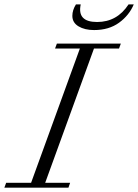

<svg xmlns="http://www.w3.org/2000/svg" viewBox="-68 -864 636 884"><path d="M365.2 -725.6Q321.8 -725.6 293.5 -742.7Q265.1 -759.8 265.1 -791Q265.1 -817.4 281.7 -843.8H303.7Q286.1 -762.7 378.9 -762.7Q471.2 -762.7 523.9 -843.8H547.9Q526.9 -793.5 480.2 -759.5Q433.6 -725.6 365.2 -725.6ZM-47.9 0 -39.6 -22.5H75.2L299.8 -640.6H185.5L193.8 -663.1H488.3L480 -640.6H364.7L140.1 -22.5H254.9L247.1 0Z"/></svg>

Font: Elstob Light
Style: Italic
Weight: 300
Italic angle: -20°
Designer: Peter S. Baker
Version: Version 1.015